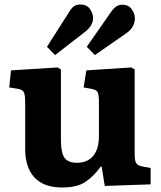

<svg xmlns="http://www.w3.org/2000/svg" viewBox="-20 -820 717 854"><path d="M256 14Q175 14 133.5 -30.5Q92 -75 92 -157V-363Q92 -395 87 -408Q82 -421 59 -425L21 -431L29 -507L236 -520L251 -511V-198Q251 -140 267 -118Q283 -96 322 -96Q369 -96 394.5 -126.5Q420 -157 420 -215V-364Q420 -400 414 -410.5Q408 -421 386 -425L352 -431L364 -507L564 -520L579 -511V-135Q579 -106 585.5 -95Q592 -84 611 -80L650 -73V0L446 7L432 -79H428Q399 -38 361.5 -12Q324 14 256 14ZM225 -575 189 -612 289 -769Q300 -787 311.5 -793.5Q323 -800 338 -800Q366 -800 380 -780Q394 -760 394 -740Q394 -724 385.5 -708.5Q377 -693 359 -679ZM402 -575 366 -612 474 -767Q487 -785 498.5 -792Q510 -799 524 -799Q552 -799 566 -779Q580 -759 580 -738Q580 -721 571 -703.5Q562 -686 543 -673Z"/></svg>

Font: Literata 12pt
Style: Bold
Weight: 700
Designer: Latin by Veronika Burian and Jose Scaglione. Greek by Irene Vlachou. Cyrillic by Vera Evstafieva.
Foundry: TypeTogether
Version: Version 3.002